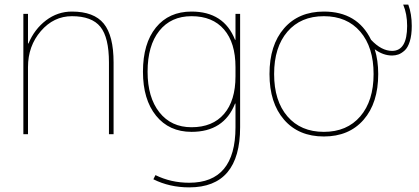

<svg xmlns="http://www.w3.org/2000/svg" viewBox="-20 -580 1811 830"><path d="M101 -392H103Q129 -454 179 -492Q229 -530 291 -530Q386 -530 428.5 -478Q471 -426 471 -310V0H451V-310Q451 -418 414 -464Q377 -510 291 -510Q212 -510 156.5 -445.5Q101 -381 101 -290V0H81V-520H101Z M618 -270Q618 -159 669 -94.5Q720 -30 808 -30Q899 -30 948.5 -87.5Q998 -145 998 -250V-290Q998 -395 948.5 -452.5Q899 -510 808 -510Q719 -510 668.5 -446.5Q618 -383 618 -270ZM598 -270Q598 -392 654 -461Q710 -530 808 -530Q948 -530 996 -408H998V-520H1018V-30Q1018 230 798 230Q713 230 643 195L652 177Q719 210 798 210Q998 210 998 -30V-132H996Q948 -10 808 -10Q711 -10 654.5 -80Q598 -150 598 -270Z M1745 -560Q1760 -520 1760 -468Q1760 -428 1751.5 -401Q1743 -374 1729 -361.5Q1715 -349 1702 -344.5Q1689 -340 1675 -340Q1636 -340 1600 -367Q1615 -319 1615 -260Q1615 -135 1552 -62.5Q1489 10 1380 10Q1271 10 1208 -62.5Q1145 -135 1145 -260Q1145 -385 1208 -457.5Q1271 -530 1380 -530Q1525 -530 1584 -408Q1629 -360 1675 -360Q1740 -360 1740 -468Q1740 -520 1723 -560ZM1222.5 -77Q1280 -10 1380 -10Q1480 -10 1537.5 -77Q1595 -144 1595 -260Q1595 -376 1537.5 -443Q1480 -510 1380 -510Q1280 -510 1222.5 -443Q1165 -376 1165 -260Q1165 -144 1222.5 -77Z"/></svg>

Font: M PLUS 1p Thin
Style: Regular
Weight: 250
Version: Version 1.062